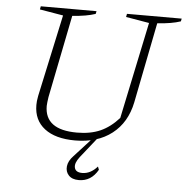

<svg xmlns="http://www.w3.org/2000/svg" viewBox="-57 -701 931 961"><g transform="rotate(5 408.5 -220.0)"><path d="M338 9Q239 9 184.5 -33Q130 -75 130 -151Q130 -160 131 -171Q132 -182 135 -197L224 -609L106 -629L109 -645H389L386 -631Q342 -616 270 -611L187 -196Q185 -181 183.5 -170Q182 -159 182 -151Q182 -31 344 -31Q412 -31 461.5 -53Q511 -75 554 -123L656 -609L539 -629L542 -645H817L814 -631Q770 -616 697 -611L617 -207Q596 -104 523 -47.5Q450 9 338 9ZM374 205Q340 205 323 186.5Q306 168 309 141Q312 114 337 88L433 -17H454L369 90Q344 122 349.5 145Q355 168 388 168Q430 168 464 129L470 145Q436 205 374 205Z"/></g></svg>

Font: Piazzolla SC ExtraLight
Style: Italic
Weight: 200
Italic angle: -11.3°
Designer: Juan Pablo del Peral
Foundry: Huerta Tipografica
Version: Version 1.330